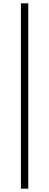

<svg xmlns="http://www.w3.org/2000/svg" viewBox="-20 -851 294 1148"><path d="M105 -831H149V277H105Z"/></svg>

Font: Merged Yaku Han JP Light
Style: Regular
Weight: 300
Designer: Ryoko NISHIZUKA 西塚涼子 (kana, bopomofo & ideographs); Paul D. Hunt (Latin, Greek & Cyrillic); Sandoll Communications 산돌커뮤니
Foundry: Adobe
Version: Version 2.004